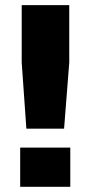

<svg xmlns="http://www.w3.org/2000/svg" viewBox="-20 -723 350 743"><path d="M64 -481V-703.1H248V-481L228 -225.1H82ZM252 0H58.1V-151.9H252Z"/></svg>

Font: LT Superior Black
Style: Regular
Weight: 900
Designer: Daniel Lyons
Foundry: LyonsType
Version: Version 2.005